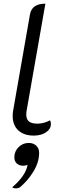

<svg xmlns="http://www.w3.org/2000/svg" viewBox="-20 -729 372 1045"><path d="M49 -98Q49 -114 52 -130L143 -650Q153 -709 227 -709L126 -133Q123 -118 123 -106Q123 -80 137.5 -68Q152 -56 184 -56Q218 -56 252 -74Q257 -67 257 -54Q257 -27 230.5 -9Q204 9 164 9Q110 9 79.5 -19.5Q49 -48 49 -98ZM130 168Q126 170 120 171.5Q114 173 107 173Q84 173 71 160.5Q58 148 58 127Q58 95 81 72Q104 49 136 49Q162 49 177.5 64Q193 79 193 103Q193 154 162 204.5Q131 255 89 290Q80 296 66 296Q51 296 47 290Q121 226 130 168Z"/></svg>

Font: K2D Light
Style: Italic
Weight: 300
Italic angle: -10°
Designer: Katatrad Aksorn Co.,Ltd.
Foundry: Cadson Demak Co.,Ltd.
Version: Version 1.000; ttfautohint (v1.6)